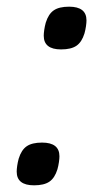

<svg xmlns="http://www.w3.org/2000/svg" viewBox="-20 -543 310 575"><path d="M82 12Q30 12 30 -29Q30 -36 31.5 -46.5Q33 -57 36 -68Q44 -94 60 -105Q76 -116 106 -116Q158 -116 158 -75Q158 -68 156.5 -57.5Q155 -47 152 -36Q144 -10 128 1Q112 12 82 12ZM163 -395Q111 -395 111 -436Q111 -443 112.5 -453.5Q114 -464 117 -475Q125 -501 141 -512Q157 -523 187 -523Q239 -523 239 -482Q239 -475 237.5 -464.5Q236 -454 233 -443Q225 -417 209 -406Q193 -395 163 -395Z"/></svg>

Font: IBM Plex Sans Cond Text
Style: Italic
Weight: 450
Width: 3
Italic angle: -11°
Designer: Mike Abbink, Paul van der Laan, Pieter van Rosmalen
Foundry: Bold Monday
Version: Version 1.3